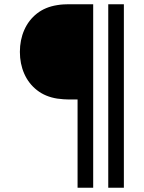

<svg xmlns="http://www.w3.org/2000/svg" viewBox="-20 -740 675 901"><path d="M417.3 141H344V-273.3H299.3Q291.3 -273.3 278 -274.2Q264.7 -275 248.7 -277.3Q193 -286 153.8 -316.7Q114.5 -347.3 93.9 -393.9Q73.3 -440.5 73.3 -496.7Q73.3 -552.5 93.8 -599.1Q114.2 -645.7 153.3 -676.5Q192.5 -707.3 248.7 -716Q264.7 -718.7 277.9 -719.3Q291.2 -720 299.3 -720H417.3ZM561.3 141H488V-720H561.3Z"/></svg>

Font: Manrope Variable Light
Style: Regular
Weight: 200
Designer: Mikhail Sharanda
Foundry: Mikhail Sharanda
Version: Version 4.505